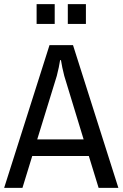

<svg xmlns="http://www.w3.org/2000/svg" viewBox="-21 -903 589 923"><path d="M155 -788V-883H242V-788ZM305 -788V-883H392V-788ZM134 -153 87 0H-1L217 -686H330L548 0H453L406 -153ZM381 -233 288 -538Q284 -552 278.5 -578.5Q273 -605 272 -614H268Q267 -605 261.5 -578.5Q256 -552 252 -538L158 -233Z"/></svg>

Font: Archivo Narrow
Style: Regular
Weight: 400
Designer: Hector Gatti
Foundry: Omnibus-Type
Version: Version 1.003